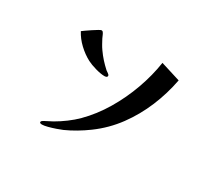

<svg xmlns="http://www.w3.org/2000/svg" viewBox="-129 -910 1258 1138"><g transform="rotate(30 500.0 -341.0)"><path d="M451 -450Q451 -457 441 -463.5Q431 -470 426 -474Q402 -496 383 -517Q364 -538 345 -565Q335 -579 326.5 -594.5Q318 -610 310 -625Q306 -633 302.5 -642Q299 -651 294 -658Q290 -665 282 -665Q278 -665 263.5 -656.5Q249 -648 231 -636Q213 -624 198 -613.5Q183 -603 178 -599Q199 -559 234.5 -525.5Q270 -492 310 -471Q333 -459 370 -448.5Q407 -438 432 -438Q439 -438 445 -440.5Q451 -443 451 -450ZM826 -636 691 -678Q677 -585 643 -490Q609 -395 557.5 -308.5Q506 -222 439 -155Q411 -127 376 -101Q341 -75 306 -55Q294 -48 280 -41.5Q266 -35 254 -28Q250 -26 244.5 -22Q239 -18 239 -12Q239 -7 244.5 -5.5Q250 -4 254 -4Q269 -4 293.5 -10.5Q318 -17 342.5 -25.5Q367 -34 381 -40Q419 -57 456 -79Q493 -101 527 -126Q610 -187 669.5 -268Q729 -349 768 -442.5Q807 -536 826 -636Z"/></g></svg>

Font: UoqMunThenKhung
Style: Regular
Weight: 400
Designer: Font-Kai, 金井和夫, 宇文滿月
Foundry: Kazuo Kanai, Moonlit Owen
Version: Version 1.197